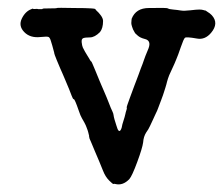

<svg xmlns="http://www.w3.org/2000/svg" viewBox="-20 -452 587 503"><path d="M175 -431Q236 -431 230 -427Q250 -409 250 -397Q250 -378 242 -368Q228 -354 215.5 -354Q203 -354 198 -352Q193 -350 194 -341Q195 -332 197 -327.5Q199 -323 202.5 -317Q206 -311 208.5 -307Q211 -303 212.5 -300.5Q214 -298 216 -294.5Q218 -291 219 -291Q220 -291 229 -269Q238 -247 240.5 -241Q243 -235 246 -228Q249 -221 252.5 -213Q256 -205 259.5 -196.5Q263 -188 265.5 -181.5Q268 -175 270 -170Q272 -165 274.5 -160Q277 -155 277.5 -150.5Q278 -146 280 -139Q282 -132 285 -123Q291 -101 297 -113Q299 -117 299.5 -121Q300 -125 302.5 -132.5Q305 -140 306.5 -145.5Q308 -151 308.5 -153.5Q309 -156 309.5 -158Q310 -160 311.5 -164.5Q313 -169 312 -170Q311 -171 320 -195Q329 -219 332 -227.5Q335 -236 337 -240.5Q339 -245 343 -256.5Q347 -268 349 -273Q351 -278 353.5 -284.5Q356 -291 357 -294.5Q358 -298 361 -305.5Q364 -313 369 -325Q377 -346 359 -350Q347 -353 340.5 -359Q334 -365 334 -365Q334 -365 331.5 -369.5Q329 -374 328.5 -375Q328 -376 326 -382Q324 -388 324 -391.5Q324 -395 324.5 -399Q325 -403 325 -403Q336 -431 370 -431Q418 -432 420 -430Q422 -428 433.5 -427Q445 -426 453.5 -424.5Q462 -423 478.5 -425Q495 -427 502 -427Q509 -427 513.5 -425.5Q518 -424 518 -424.5Q518 -425 523.5 -421Q529 -417 529.5 -417Q530 -417 535 -412Q554 -391 533 -366Q517 -347 496 -351Q468 -356 464.5 -353Q461 -350 453.5 -328Q446 -306 442 -297Q438 -288 437 -285Q436 -282 429 -267.5Q422 -253 420 -246Q418 -239 417.5 -237.5Q417 -236 416 -231.5Q415 -227 413.5 -223Q412 -219 410 -212Q408 -205 402.5 -190.5Q397 -176 394 -168Q391 -160 389.5 -157.5Q388 -155 386 -150Q384 -145 380.5 -138Q377 -131 373 -122Q369 -113 363 -105Q356 -94 355 -79Q353 -64 339.5 -27.5Q326 9 319 17Q302 35 282 30Q279 29 277.5 30Q276 31 266 21Q256 11 250 -4.5Q244 -20 240 -29Q236 -38 228.5 -56Q221 -74 218.5 -80Q216 -86 215 -88Q214 -90 214 -92Q213 -94 213.5 -94.5Q214 -95 212.5 -100Q211 -105 211 -106Q211 -107 209.5 -111Q208 -115 206.5 -119Q205 -123 204.5 -124Q204 -125 201 -131Q198 -137 194.5 -142.5Q191 -148 186 -163Q176 -192 173.5 -192Q171 -192 168 -200.5Q165 -209 161 -218.5Q157 -228 152 -240Q147 -252 145 -256.5Q143 -261 141.5 -264.5Q140 -268 137.5 -273.5Q135 -279 128.5 -295Q122 -311 122 -313V-314Q118 -330 117 -332.5Q116 -335 113.5 -344Q111 -353 107.5 -355Q104 -357 86 -355Q59 -352 43.5 -368Q28 -384 37 -403Q46 -422 62 -428Q66 -430 66.5 -429Q67 -428 72.5 -428.5Q78 -429 78.5 -428.5Q79 -428 82.5 -428Q86 -428 89 -428Q92 -428 91.5 -429Q91 -430 110 -430Q129 -430 129 -431Q129 -432 175 -431Z"/></svg>

Font: TT2020 Style E
Style: Regular
Weight: 400
Version: Version 00.2